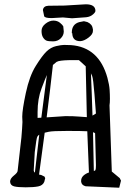

<svg xmlns="http://www.w3.org/2000/svg" viewBox="-20 -879 619 898"><path d="M281.7 -853C246.3 -853 221.2 -852.7 206.5 -852.1C190.9 -851.4 182.3 -844.7 180.7 -832C180.7 -831.7 182.6 -822.3 186.5 -803.7C188.2 -797.5 199.9 -794.4 221.7 -794.4L274.4 -797.4L316.9 -793.5L382.8 -798.3C396.2 -799.6 407.2 -804.4 416 -812.5C422.9 -818.7 426.3 -823.9 426.3 -828.1C426.3 -848.6 411.3 -858.9 381.3 -858.9ZM355 -686.5H355.5C367.5 -687.2 380.4 -692.7 394 -703.1C407.7 -713.5 414.6 -723.8 414.6 -733.9V-744.6H413.6C412.6 -758.3 404.3 -768.7 388.7 -775.9L372.6 -779.8L350.1 -775.4C327.3 -768.6 315.9 -752.4 315.9 -727.1V-723.6H317.9C318.5 -698.9 330.9 -686.5 355 -686.5ZM278.3 -731.9 275.9 -755.9C273.9 -760.1 268.8 -765.6 260.5 -772.5C252.2 -779.3 241.9 -782.7 229.7 -782.7C217.5 -782.7 205.2 -777.9 192.9 -768.3C180.5 -758.7 174.3 -747.4 174.3 -734.4C174.3 -721.4 176.7 -711.2 181.4 -703.9C186.1 -696.5 191.3 -691.7 197 -689.2C202.7 -686.8 213 -685.5 227.8 -685.5C242.6 -685.5 254.7 -690.3 264.2 -699.7C273.6 -709.1 278.3 -719.9 278.3 -731.9ZM27.3 -29.8V-28.3C28.3 -17.3 34.6 -10.3 46.1 -7.3C57.7 -4.4 75.8 -2.9 100.3 -2.9C124.9 -2.9 144.3 -4.3 158.4 -7.1C172.6 -9.8 182.1 -16.9 187 -28.3L191.4 -45.9L190.9 -46.9L188 -53.2L172.9 -60.5C166.7 -61.5 163.2 -62.2 162.6 -62.5C171.7 -127.6 180.5 -192.9 189 -258.3C190.3 -258.6 196.7 -260.1 208.3 -262.7C219.8 -265.3 248.5 -266.6 294.2 -266.6C339.9 -266.6 371.3 -266.1 388.2 -265.1C390.5 -201 393.1 -136.7 396 -72.3C385.9 -69 377.3 -64 370.1 -57.4C363 -50.7 359.4 -42.5 359.4 -32.7V-30.3C360.4 -18.6 367.4 -11.1 380.4 -7.8L537.6 -1L545.9 -34.2L540 -45.9L502.9 -76.7L492.2 -386.2C493.5 -393.7 494.1 -403.9 494.1 -416.7C494.1 -429.6 493.7 -443.7 492.7 -459C491.7 -474.3 488.3 -493 482.4 -515.1C456.1 -610.5 399.3 -661.5 312 -668C299 -668.6 288.2 -668.9 279.8 -668.9C271.3 -668.9 258.9 -667.1 242.4 -663.3C226 -659.6 211 -651.2 197.5 -638.2C184 -625.2 167.3 -602.8 147.5 -571C127.6 -539.3 112.1 -497.1 100.8 -444.3C89.6 -391.6 84 -354.5 84 -333L85 -308.1C84.3 -289.9 82.7 -265.8 80.1 -235.8L62.5 -80.6C62.5 -74.7 56.6 -67.1 44.9 -57.9C33.2 -48.6 27.3 -39.2 27.3 -29.8ZM155.8 -355C155.8 -396.3 162 -433.4 174.6 -466.3C187.1 -499.2 195.3 -519.9 199.2 -528.3C190.4 -461.9 181.8 -395.3 173.3 -328.6L155.8 -327.6ZM142.6 -167.5C147.8 -210.8 151.7 -234.7 154.3 -239.3C156.9 -243.8 160 -247.1 163.6 -249C156.4 -189.8 149.6 -130.5 143.1 -71.3C139.8 -74.2 138 -77.6 137.7 -81.5ZM227.5 -575.2 245.1 -589.8H245.6C253.1 -594.4 272.5 -597 303.7 -597.7H349.1L380.9 -568.8C382.2 -489.7 384 -410.5 386.2 -331.1C377.8 -331.4 365.6 -332.3 349.9 -333.7C334.1 -335.2 312.8 -335.9 286.1 -335.9L198.2 -330.1C208.7 -411.5 218.4 -493.2 227.5 -575.2ZM428.7 -106.4C428.7 -94.7 427.9 -86.9 426.3 -83C425 -81.7 422.5 -80.2 418.9 -78.6C418 -139.2 416.7 -199.9 415 -260.7C420.2 -258.8 423.5 -257.2 424.8 -255.9ZM412.6 -338.4C410.6 -404.1 408.2 -470.1 405.3 -536.1C405.6 -535.8 407.5 -531.7 410.9 -523.7C414.3 -515.7 418 -487 421.9 -437.5L428.7 -348.1Z"/></svg>

Font: Drukaatie burti
Style: Regular
Weight: 400
Version: Version 0.14.4